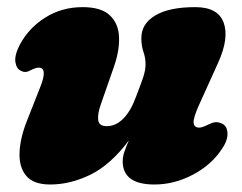

<svg xmlns="http://www.w3.org/2000/svg" viewBox="-20 -492 662 525"><path d="M583 -155.5Q599.5 -151 601.8 -130.8Q604 -110.5 588 -86.5Q559 -41.5 507.8 -14.5Q456.5 12.5 402.5 12.5Q315.5 12.5 315.5 -51Q315.5 -64 320.5 -78.2Q325.5 -92.5 332.5 -108Q282 -41 227 -14.2Q172 12.5 117.5 12.5Q71 12.5 51.2 -11.8Q31.5 -36 33.5 -76.5Q35.5 -117 55 -165L90.5 -255Q111 -307 86 -307Q77 -307 63 -299.5Q49 -291.5 37.5 -298.5Q25.5 -303 22.2 -321.5Q19 -340 34 -369.5Q58.5 -415.5 103.8 -444Q149 -472.5 206 -472.5Q256.5 -472.5 280.2 -450.2Q304 -428 305.5 -390.5Q307 -353 291 -308L255.5 -206Q246.5 -180.5 248.5 -163.8Q250.5 -147 272 -147Q296.5 -147 317 -167.5Q337.5 -188 351.5 -226.5Q365.5 -262.5 371.8 -281.5Q378 -300.5 378 -316.5Q378 -334 372.2 -350.2Q366.5 -366.5 366.5 -388Q366.5 -427 404.5 -449.8Q442.5 -472.5 514 -472.5Q576 -472.5 591.5 -430.2Q607 -388 576.5 -320.5L524 -204.5Q508 -169 509.5 -156Q511 -143 525 -143Q533 -143 552 -152.5Q569.5 -161.5 583 -155.5Z"/></svg>

Font: Fraunces 72pt SuperSoft Black
Style: Italic
Weight: 900
Italic angle: -16°
Version: Version 1.000;[b76b70a41]